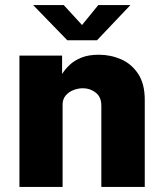

<svg xmlns="http://www.w3.org/2000/svg" viewBox="-20 -736 640 756"><path d="M56.5 0V-517H224.5V-444.5Q235.5 -462.5 253.8 -480Q272 -497.5 300.2 -509Q328.5 -520.5 369 -520.5Q415.5 -520.5 456.8 -502.5Q498 -484.5 524 -445.2Q550 -406 550 -342.5V0H379V-320Q379 -354 357 -371.2Q335 -388.5 306.5 -388.5Q287.5 -388.5 269 -381.2Q250.5 -374 238.5 -359.8Q226.5 -345.5 226.5 -324V0ZM245 -577.5 110.5 -716H231L303 -637.5L367 -716H493.5L362 -577.5Z"/></svg>

Font: Public Sans ExtraBold
Style: Regular
Weight: 800
Designer: The Public Sans Project Authors: Dan O. Williams and USWDS (Libre Franklin designed by Pablo Impallari and Rodrigo Fuenz
Version: Version 1.007